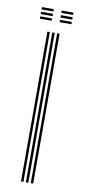

<svg xmlns="http://www.w3.org/2000/svg" viewBox="-82 -725 334 757"><g transform="rotate(10 85.0 -346.0)"><path d="M99.5 0V-600H109.2V0ZM60.5 0V-600H70.2V0ZM80 0V-600H89.8V0ZM101.5 -682.2V-691.5H148.8V-682.2ZM22.5 -645V-654.2H69.8V-645ZM22.5 -663.5V-673H69.8V-663.5ZM22.5 -682.2V-691.5H69.8V-682.2ZM101.5 -645V-654.2H148.8V-645ZM101.5 -663.5V-673H148.8V-663.5Z"/></g></svg>

Font: Big Shoulders Inline Text Thin ExtraLight
Style: Regular
Weight: 250
Version: Version 2.002